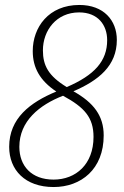

<svg xmlns="http://www.w3.org/2000/svg" viewBox="-20 -744 499 774"><path d="M196 10C307 10 398 -62 398 -198C398 -277 358 -330 276 -376C378 -420 451 -479 451 -583C451 -662 398 -724 300 -724C176 -724 112 -634 112 -538C112 -471 141 -419 207 -375C101 -331 17 -267 17 -152C17 -59 81 10 196 10ZM249 -393C175 -438 153 -480 153 -541C153 -621 207 -694 299 -694C375 -694 412 -643 412 -582C412 -498 361 -441 249 -393ZM196 -20C107 -20 58 -75 58 -152C58 -256 139 -321 234 -358C321 -311 357 -270 357 -192C357 -82 286 -20 196 -20Z"/></svg>

Font: Noto Serif Condensed ExtraLight
Style: Italic
Weight: 200
Width: 3
Italic angle: -12°
Designer: Monotype Design Team
Foundry: Monotype Imaging Inc.
Version: Version 2.013